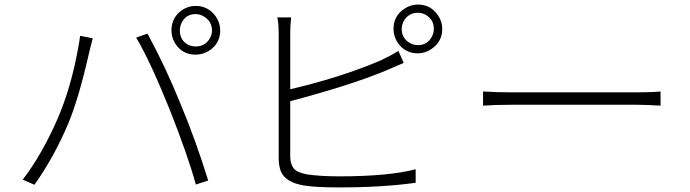

<svg xmlns="http://www.w3.org/2000/svg" viewBox="-20 -818 3040 846"><path d="M772.5 -683.6Q772.5 -640.6 808.6 -621.1Q825.2 -613.3 841.8 -613.3Q883.8 -613.3 904.3 -648.4Q914.1 -666 914.1 -683.6Q914.1 -724.6 877 -746.1Q860.4 -755.9 841.8 -755.9Q799.8 -755.9 780.3 -717.8Q772.5 -701.2 772.5 -683.6ZM735.4 -683.6Q735.4 -741.2 783.2 -774.4Q810.5 -792 841.8 -792Q898.4 -792 931.6 -744.1Q950.2 -716.8 950.2 -683.6Q950.2 -626 901.4 -594.7Q874 -577.1 841.8 -577.1Q784.2 -577.1 752.9 -625Q735.4 -652.3 735.4 -683.6ZM233.4 -293.9Q293 -431.6 324.2 -605.5Q330.1 -635.7 333 -660.2L388.7 -649.4Q386.7 -643.6 374 -591.8Q327.1 -383.8 280.3 -272.5Q218.8 -127 131.8 -3.9L80.1 -26.4Q164.1 -135.7 233.4 -293.9ZM724.6 -342.8Q639.6 -552.7 580.1 -652.3L629.9 -669.9Q710.9 -520.5 775.4 -360.4Q841.8 -202.1 897.5 -22.5L842.8 -4.9Q808.6 -131.8 724.6 -342.8Z M1258.8 -372.1V-130.9Q1258.8 -78.1 1293 -61.5Q1307.6 -54.7 1331.1 -49.8Q1391.6 -41 1473.6 -41Q1694.3 -41 1811.5 -72.3V-12.7Q1668 7.8 1471.7 7.8Q1369.1 7.8 1317.4 -1Q1238.3 -14.6 1217.8 -62.5Q1208 -86.9 1208 -120.1V-672.9Q1208 -711.9 1202.1 -741.2H1262.7Q1258.8 -701.2 1258.8 -672.9V-424.8Q1472.7 -474.6 1643.6 -545.9Q1652.3 -549.8 1659.2 -552.7Q1701.2 -572.3 1735.4 -593.8L1758.8 -541Q1750 -537.1 1729.5 -528.3Q1694.3 -512.7 1677.7 -505.9Q1524.4 -442.4 1258.8 -372.1ZM1821.3 -619.1Q1863.3 -619.1 1882.8 -656.2Q1891.6 -672.9 1891.6 -690.4Q1891.6 -732.4 1855.5 -752.9Q1838.9 -761.7 1821.3 -761.7Q1779.3 -761.7 1758.8 -724.6Q1750 -708 1750 -690.4Q1750 -648.4 1787.1 -627.9Q1803.7 -619.1 1821.3 -619.1ZM1821.3 -797.9Q1877.9 -797.9 1910.2 -750Q1928.7 -722.7 1928.7 -690.4Q1928.7 -634.8 1881.8 -602.5Q1853.5 -583 1821.3 -583Q1764.6 -583 1732.4 -629.9Q1713.9 -658.2 1713.9 -690.4Q1713.9 -748 1761.7 -779.3Q1789.1 -797.9 1821.3 -797.9Z M2108.4 -352.5V-415Q2162.1 -411.1 2235.4 -411.1H2789.1Q2851.6 -411.1 2890.6 -415V-352.5Q2819.3 -356.4 2790 -356.4H2235.4Q2163.1 -356.4 2108.4 -352.5Z"/></svg>

Font: Taipei Sans TC Beta Light
Style: Regular
Weight: 300
Designer: JT Foundry
Foundry: JT Foundry
Version: Version 1.000